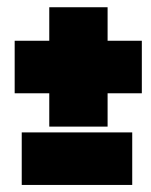

<svg xmlns="http://www.w3.org/2000/svg" viewBox="-20 -536 416 530"><path d="M116 -186.5H277V-278.5H371.5V-423.5H277V-516H116V-423.5H20.5V-278.5H116ZM40 -25.5H345V-170.5H40Z"/></svg>

Font: Anybody Expanded Black
Style: Regular
Weight: 900
Width: 7
Designer: Tyler Finck
Foundry: Etcetera Type Company
Version: Version 1.113;gftools[0.9.25]